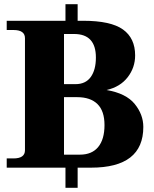

<svg xmlns="http://www.w3.org/2000/svg" viewBox="-20 -799 733 915"><path d="M663 -194Q663 0 414 0H350V96H292V0H12V-44H44Q99 -44 99 -83V-617Q99 -656 44 -656H12V-700H292V-779H350V-700H376Q508 -700 566 -658.5Q624 -617 624 -535Q624 -477 588.5 -431Q553 -385 488 -370Q581 -354 622 -303.5Q663 -253 663 -194ZM285 -398H340Q388 -398 412.5 -432Q437 -466 437 -525Q437 -637 333 -637H285ZM478 -203Q478 -270 444.5 -303Q411 -336 347 -336H285V-62H361Q418 -62 448 -98.5Q478 -135 478 -203Z"/></svg>

Font: Taviraj
Style: Bold
Weight: 700
Designer: Katatrad Team
Foundry: CadsonDemak
Version: Version 1.001